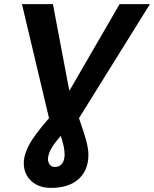

<svg xmlns="http://www.w3.org/2000/svg" viewBox="-20 -708 751 936"><path d="M219 -132 87 -688H238L318 -265L563 -688H711L365 -132Q396 -43 403 -12Q411 23 411 47Q411 122 363 165Q315 208 229 208Q169 208 132.5 174.5Q96 141 96 87Q96 47 122 -2Q145 -47 219 -132ZM247 106Q271 106 283 89Q295 72 295 46Q295 9 276 -46L256 -21Q214 31 214 68Q214 84 223 95Q232 106 247 106Z"/></svg>

Font: Libra Sans
Style: Bold Italic
Weight: 700
Italic angle: -12°
Foundry: Context Ltd
Version: Version 1.002